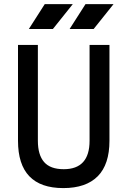

<svg xmlns="http://www.w3.org/2000/svg" viewBox="-20 -914 626 943"><path d="M291 9.8Q68.4 9.8 68.4 -222.7V-693.4H166V-222.7Q166 -153.3 196.5 -118.2Q227.1 -83 293 -83Q419.9 -83 419.9 -222.7V-693.4H517.6V-222.7Q517.6 -106.4 460 -48.3Q402.3 9.8 291 9.8ZM321.8 -771.5 399.9 -893.6H537.6L439.9 -771.5ZM121.6 -771.5 199.7 -893.6H337.4L239.7 -771.5Z"/></svg>

Font: Cascadia Code PL
Style: Regular
Weight: 400
Monospace: yes
Designer: Aaron Bell
Foundry: Saja Typeworks
Version: Version 2102.003